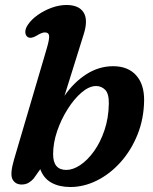

<svg xmlns="http://www.w3.org/2000/svg" viewBox="-20 -739 614 770"><path d="M166 -539.5Q178.5 -581 177 -595Q175.5 -609 159.5 -609Q147.5 -609 126 -595.5Q104 -582.5 91 -590.5Q82 -596.5 81.5 -610.2Q81 -624 92 -640Q106.5 -661.5 131.8 -679.2Q157 -697 187.2 -708Q217.5 -719 246.5 -719Q296 -719 315 -689.5Q334 -660 316 -602.5L238.5 -354.5Q275.5 -408.5 326 -441Q376.5 -473.5 434 -473.5Q493 -473.5 525.8 -437.2Q558.5 -401 558 -336.5Q557 -262.5 531.5 -199.2Q506 -136 463.8 -88.8Q421.5 -41.5 369 -15.2Q316.5 11 262 11Q218 11 186.5 -6.2Q155 -23.5 141.5 -60.5L115 -23Q107 -13.5 95 -6.2Q83 1 67 1Q41.5 1 30.2 -19.8Q19 -40.5 36.5 -100ZM365.5 -394Q338 -394 308 -368.8Q278 -343.5 251.8 -302.2Q225.5 -261 209.2 -213.2Q193 -165.5 193 -120.5Q193 -57.5 246 -57.5Q272.5 -57.5 301.8 -77Q331 -96.5 356.8 -132.2Q382.5 -168 399 -216.8Q415.5 -265.5 416.5 -323.5Q417 -363.5 401.8 -378.8Q386.5 -394 365.5 -394Z"/></svg>

Font: Fraunces 9pt S100 SemiBold
Style: Italic
Weight: 600
Italic angle: -16°
Version: Version 1.000; ttfautohint (v1.8.3)